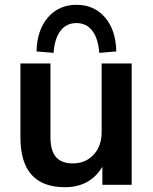

<svg xmlns="http://www.w3.org/2000/svg" viewBox="-20 -769 636 799"><path d="M250 10Q65 10 65 -197V-505H190V-198Q190 -142 213 -115.5Q236 -89 283 -89Q336 -89 369.5 -125Q403 -161 403 -220V-505H528V0H406V-75Q355 10 250 10ZM203 -549 132 -555Q134 -644 179.5 -696.5Q225 -749 298 -749Q372 -749 417 -696.5Q462 -644 464 -555L393 -549Q389 -608 364.5 -640.5Q340 -673 298 -673Q256 -673 231.5 -640.5Q207 -608 203 -549Z"/></svg>

Font: MulishBold
Style: Bold
Weight: 700
Designer: Vernon Adams
Foundry: Vernon Adams
Version: Version 3.602; ttfautohint (v1.8.3)